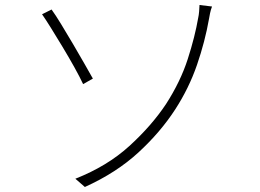

<svg xmlns="http://www.w3.org/2000/svg" viewBox="-20 -733 1040 767"><path d="M281 -19Q408 -69 496.5 -149.5Q585 -230 643 -317Q701 -407 730 -497Q759 -587 772 -663Q774 -671 775.5 -687.5Q777 -704 777 -713L827 -707Q822 -694 819 -679.5Q816 -665 815 -658Q799 -567 767 -474Q735 -381 680 -296Q621 -205 533 -124Q445 -43 319 14ZM186 -695Q202 -673 224.5 -636Q247 -599 271.5 -557.5Q296 -516 317 -479Q338 -442 351 -419L312 -397Q299 -425 277 -464.5Q255 -504 230 -545.5Q205 -587 183.5 -621.5Q162 -656 148 -676Z"/></svg>

Font: Noto Sans JP ExtraLight
Style: Regular
Weight: 250
Designer: Ryoko NISHIZUKA  (kana, bopomofo & ideographs); Paul D. Hunt (Latin, Greek & Cyrillic); Sandoll Communications , Soo-you
Foundry: Adobe
Version: Version 2.004-H2;hotconv 1.0.118;makeotfexe 2.5.65603